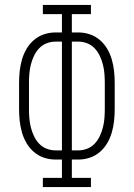

<svg xmlns="http://www.w3.org/2000/svg" viewBox="-20 -755 540 775"><path d="M153 0V-37H230V-111H204Q180 -111 157.5 -118.5Q135 -126 117 -141.5Q99 -157 87 -177.5Q75 -198 68.5 -221Q62 -244 59.5 -267.5Q57 -291 57 -314V-421Q57 -444 59.5 -467.5Q62 -491 68.5 -514Q75 -537 87 -557.5Q99 -578 117 -593.5Q135 -609 157.5 -616.5Q180 -624 204 -624H230V-698H153V-735H347V-698H270V-624H296Q320 -624 342.5 -616.5Q365 -609 383 -593.5Q401 -578 413 -557.5Q425 -537 431.5 -514Q438 -491 440.5 -467.5Q443 -444 443 -421V-314Q443 -291 440.5 -267.5Q438 -244 431.5 -221Q425 -198 413 -177.5Q401 -157 383 -141.5Q365 -126 342.5 -118.5Q320 -111 296 -111H270V-37H347V0ZM204 -148H230V-587H204Q185 -587 167.5 -580Q150 -573 137.5 -559.5Q125 -546 117 -529Q109 -512 104.5 -494Q100 -476 98.5 -457.5Q97 -439 97 -421V-314Q97 -296 98.5 -277.5Q100 -259 104.5 -241Q109 -223 117 -206Q125 -189 137.5 -175.5Q150 -162 167.5 -155Q185 -148 204 -148ZM296 -148Q315 -148 332.5 -155Q350 -162 362.5 -175.5Q375 -189 383 -206Q391 -223 395.5 -241Q400 -259 401.5 -277.5Q403 -296 403 -314V-421Q403 -439 401.5 -457.5Q400 -476 395.5 -494Q391 -512 383 -529Q375 -546 362.5 -559.5Q350 -573 332.5 -580Q315 -587 296 -587H270V-148Z"/></svg>

Font: Iosevka Slab Extralight
Style: Regular
Weight: 200
Monospace: yes
Designer: Belleve Invis
Foundry: Belleve Invis
Version: Version 11.1.1; ttfautohint (v1.8.3)